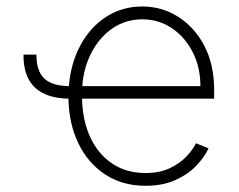

<svg xmlns="http://www.w3.org/2000/svg" viewBox="-20 -574 754 605"><path d="M54 -402H94.8Q94.5 -351.9 118.3 -327.8Q142 -303.6 197.1 -302.6Q203.1 -375.7 234 -432.4Q264.9 -489 315 -521.3Q365.1 -553.6 428.3 -553.6Q489.3 -553.6 540.8 -521.5Q592.3 -489.3 623.6 -430.2Q654.8 -371.1 654.8 -290.1V-263.1H238.6Q239.7 -196 263.7 -143.1Q287.6 -90.2 332.2 -59.5Q376.8 -28.8 438.6 -28.8Q483 -28.8 514.7 -43.9Q546.5 -58.9 567.1 -80.6Q587.7 -102.3 597.7 -122.5L637.1 -106.5Q624.6 -79.2 598.5 -51.8Q572.4 -24.5 532.5 -6.6Q492.5 11.4 438.6 11.4Q365.8 11.4 311.6 -24.1Q257.5 -59.7 227.3 -121.6Q197.1 -183.6 195.7 -263.1Q52.9 -266 54 -402ZM239.3 -302.6H611.5Q611.5 -361.9 587.4 -409.4Q563.2 -457 521.7 -485.1Q480.1 -513.1 428.3 -513.1Q376.4 -513.1 335.4 -485.3Q294.4 -457.4 269 -409.6Q243.6 -361.9 239.3 -302.6Z"/></svg>

Font: Inter Extra Light BETA
Style: Regular
Weight: 200
Designer: Rasmus Andersson
Foundry: rsms
Version: Version 3.011;git-f93a4a705